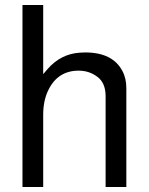

<svg xmlns="http://www.w3.org/2000/svg" viewBox="-20 -749 596 769"><path d="M70 -729H153V-452L171 -473Q224 -533 299 -538L321 -539Q431 -539 470 -465Q486 -436 486 -396V0H403V-363Q403 -418 369 -442Q337 -466 295 -466Q212 -466 174 -389Q153 -347 153 -289V0H70Z"/></svg>

Font: Ekushey Amar Bangla
Style: Regular
Weight: 400
Designer: Al Mamun Sumon
Foundry: Al Mamun Sumon
Version: Version 1.0